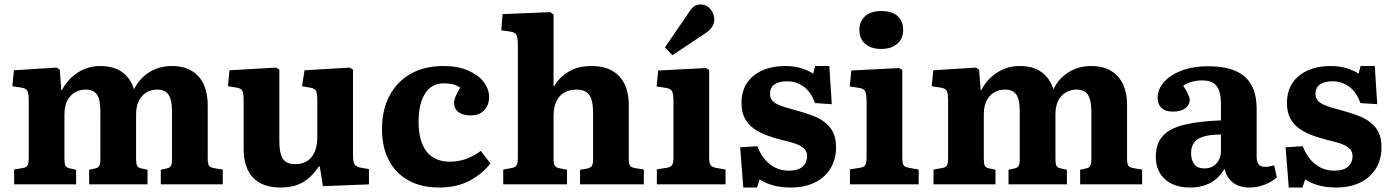

<svg xmlns="http://www.w3.org/2000/svg" viewBox="-20 -821 6200 855"><path d="M43 0V-66L83 -73Q99 -76 103.5 -85.5Q108 -95 108 -121V-372Q108 -405 102 -416.5Q96 -428 74 -431L35 -437L42 -508L232 -520L246 -511L253 -420H256Q273 -453 298.5 -476.5Q324 -500 356 -513.5Q388 -527 426 -527Q487 -527 524.5 -499.5Q562 -472 577 -423Q600 -471 644 -499Q688 -527 745 -527Q799 -527 834.5 -505Q870 -483 887.5 -444.5Q905 -406 905 -354V-113Q905 -92 910.5 -83.5Q916 -75 935 -72L972 -66V0H696V-65L718 -70Q736 -73 741 -82Q746 -91 746 -113V-321Q746 -359 739 -381Q732 -403 717.5 -412.5Q703 -422 680 -422Q654 -422 632.5 -409.5Q611 -397 598.5 -372.5Q586 -348 586 -311V-115Q586 -94 590 -84Q594 -74 610 -71L637 -65V0H377V-65L400 -70Q417 -73 422 -82Q427 -91 427 -113V-321Q427 -361 420 -382.5Q413 -404 398.5 -413Q384 -422 361 -422Q335 -422 313.5 -409.5Q292 -397 279.5 -372.5Q267 -348 267 -311V-115Q267 -94 271 -84Q275 -74 292 -71L319 -65V0Z M1229 14Q1148 14 1106.5 -30.5Q1065 -75 1065 -158V-370Q1065 -402 1060 -415Q1055 -428 1032 -431L995 -437L1002 -508L1209 -520L1224 -511V-194Q1224 -155 1231 -132.5Q1238 -110 1253.5 -100Q1269 -90 1295 -90Q1326 -90 1348 -104Q1370 -118 1381.5 -145Q1393 -172 1393 -210V-371Q1393 -406 1387 -417Q1381 -428 1359 -431L1325 -437L1336 -508L1537 -520L1552 -511V-129Q1552 -101 1558.5 -90Q1565 -79 1583 -75L1623 -68V0L1418 8L1404 -80H1400Q1381 -52 1358.5 -31Q1336 -10 1305 2Q1274 14 1229 14Z M1935 14Q1855 14 1798 -18Q1741 -50 1711 -108.5Q1681 -167 1681 -246Q1681 -330 1713.5 -393Q1746 -456 1807.5 -491.5Q1869 -527 1955 -527Q2018 -527 2063.5 -507.5Q2109 -488 2133.5 -456.5Q2158 -425 2158 -389Q2158 -366 2149 -348Q2140 -330 2122 -318.5Q2104 -307 2075 -307Q2041 -307 2021.5 -322Q2002 -337 2002 -363Q2002 -375 2008 -390Q2014 -405 2029 -431Q2013 -442 1995.5 -446Q1978 -450 1954 -450Q1921 -450 1896 -430.5Q1871 -411 1857.5 -372.5Q1844 -334 1844 -279Q1844 -192 1879.5 -146.5Q1915 -101 1983 -101Q2020 -101 2053.5 -112.5Q2087 -124 2121 -149L2164 -93Q2127 -46 2070.5 -16Q2014 14 1935 14Z M2221 0V-66L2260 -73Q2275 -76 2280.5 -85Q2286 -94 2286 -120V-620Q2286 -654 2279.5 -666Q2273 -678 2248 -681L2212 -686L2218 -758L2431 -767L2445 -756V-440L2447 -436Q2471 -478 2513 -502.5Q2555 -527 2612 -527Q2670 -527 2707 -505.5Q2744 -484 2762 -445Q2780 -406 2780 -354V-112Q2780 -91 2785.5 -83Q2791 -75 2811 -72L2847 -66V0H2563V-65L2593 -70Q2610 -74 2615.5 -82Q2621 -90 2621 -113V-317Q2621 -355 2614 -378Q2607 -401 2590.5 -411.5Q2574 -422 2547 -422Q2517 -422 2494 -409.5Q2471 -397 2458 -370.5Q2445 -344 2445 -303V-116Q2445 -94 2450 -84.5Q2455 -75 2470 -72L2505 -65V0Z M2905 0V-67L2951 -74Q2968 -77 2973.5 -86.5Q2979 -96 2979 -123V-368Q2979 -403 2972.5 -415Q2966 -427 2943 -430L2904 -436L2911 -507L3123 -518L3138 -510V-121Q3138 -96 3143.5 -87Q3149 -78 3166 -74L3211 -66V0ZM2974 -575 2941 -610 3050 -769Q3062 -788 3073.5 -794.5Q3085 -801 3099 -801Q3121 -801 3134.5 -789.5Q3148 -778 3154.5 -762.5Q3161 -747 3161 -734Q3161 -718 3151.5 -702.5Q3142 -687 3123 -674Z M3290 14 3276 -165 3352 -170Q3367 -133 3388 -109Q3409 -85 3435.5 -73Q3462 -61 3493 -61Q3533 -61 3553.5 -78.5Q3574 -96 3574 -126Q3574 -145 3562.5 -157.5Q3551 -170 3526.5 -179.5Q3502 -189 3461 -198Q3425 -207 3393 -219Q3361 -231 3336 -249Q3311 -267 3296.5 -294.5Q3282 -322 3282 -362Q3282 -415 3306.5 -451.5Q3331 -488 3375 -507.5Q3419 -527 3477 -527Q3516 -527 3548.5 -517Q3581 -507 3601 -493L3610 -527H3673L3684 -357L3609 -362Q3592 -411 3559 -435Q3526 -459 3485 -459Q3449 -459 3429 -445Q3409 -431 3409 -403Q3409 -385 3420 -372.5Q3431 -360 3455.5 -350.5Q3480 -341 3520 -331Q3561 -320 3595 -307.5Q3629 -295 3653 -276.5Q3677 -258 3690 -231.5Q3703 -205 3703 -166Q3703 -110 3677.5 -69.5Q3652 -29 3607 -7.5Q3562 14 3501 14Q3456 14 3421.5 4Q3387 -6 3363 -22L3351 14Z M3765 0V-67L3811 -74Q3828 -77 3833.5 -87Q3839 -97 3839 -123V-368Q3839 -402 3832.5 -414.5Q3826 -427 3803 -430L3764 -436L3771 -507L3983 -518L3998 -510V-121Q3998 -100 4002 -89Q4006 -78 4026 -74L4071 -66V0ZM3904 -603Q3859 -603 3833 -625.5Q3807 -648 3807 -688Q3807 -726 3832.5 -749Q3858 -772 3904 -772Q3952 -772 3977 -749.5Q4002 -727 4002 -688Q4002 -649 3975.5 -626Q3949 -603 3904 -603Z M4137 0V-66L4177 -73Q4193 -76 4197.5 -85.5Q4202 -95 4202 -121V-372Q4202 -405 4196 -416.5Q4190 -428 4168 -431L4129 -437L4136 -508L4326 -520L4340 -511L4347 -420H4350Q4367 -453 4392.5 -476.5Q4418 -500 4450 -513.5Q4482 -527 4520 -527Q4581 -527 4618.5 -499.5Q4656 -472 4671 -423Q4694 -471 4738 -499Q4782 -527 4839 -527Q4893 -527 4928.5 -505Q4964 -483 4981.5 -444.5Q4999 -406 4999 -354V-113Q4999 -92 5004.5 -83.5Q5010 -75 5029 -72L5066 -66V0H4790V-65L4812 -70Q4830 -73 4835 -82Q4840 -91 4840 -113V-321Q4840 -359 4833 -381Q4826 -403 4811.5 -412.5Q4797 -422 4774 -422Q4748 -422 4726.5 -409.5Q4705 -397 4692.5 -372.5Q4680 -348 4680 -311V-115Q4680 -94 4684 -84Q4688 -74 4704 -71L4731 -65V0H4471V-65L4494 -70Q4511 -73 4516 -82Q4521 -91 4521 -113V-321Q4521 -361 4514 -382.5Q4507 -404 4492.5 -413Q4478 -422 4455 -422Q4429 -422 4407.5 -409.5Q4386 -397 4373.5 -372.5Q4361 -348 4361 -311V-115Q4361 -94 4365 -84Q4369 -74 4386 -71L4413 -65V0Z M5280 14Q5208 14 5167.5 -23Q5127 -60 5127 -122Q5127 -181 5157.5 -215Q5188 -249 5251.5 -265Q5315 -281 5417 -285V-356Q5417 -393 5409 -416.5Q5401 -440 5383 -451.5Q5365 -463 5332 -463Q5309 -463 5286 -456.5Q5263 -450 5249 -439Q5260 -423 5266 -411Q5272 -399 5275 -391Q5278 -383 5278 -376Q5278 -354 5258.5 -339Q5239 -324 5204 -324Q5169 -324 5152 -340.5Q5135 -357 5135 -385Q5135 -424 5163.5 -456Q5192 -488 5242.5 -507Q5293 -526 5359 -526Q5433 -526 5481 -505.5Q5529 -485 5552.5 -443Q5576 -401 5576 -335V-123Q5576 -100 5585 -89Q5594 -78 5614 -78Q5624 -78 5634 -80Q5644 -82 5654 -85L5666 -31Q5646 -13 5613.5 0.5Q5581 14 5546 14Q5497 14 5469 -9Q5441 -32 5433 -70Q5420 -46 5399 -27Q5378 -8 5348.5 3Q5319 14 5280 14ZM5343 -71Q5365 -71 5381.5 -80.5Q5398 -90 5407.5 -108Q5417 -126 5417 -149V-222Q5372 -222 5342 -213.5Q5312 -205 5298 -186.5Q5284 -168 5284 -139Q5284 -108 5298.5 -89.5Q5313 -71 5343 -71Z M5719 14 5705 -165 5781 -170Q5796 -133 5817 -109Q5838 -85 5864.5 -73Q5891 -61 5922 -61Q5962 -61 5982.5 -78.5Q6003 -96 6003 -126Q6003 -145 5991.5 -157.5Q5980 -170 5955.5 -179.5Q5931 -189 5890 -198Q5854 -207 5822 -219Q5790 -231 5765 -249Q5740 -267 5725.5 -294.5Q5711 -322 5711 -362Q5711 -415 5735.5 -451.5Q5760 -488 5804 -507.5Q5848 -527 5906 -527Q5945 -527 5977.5 -517Q6010 -507 6030 -493L6039 -527H6102L6113 -357L6038 -362Q6021 -411 5988 -435Q5955 -459 5914 -459Q5878 -459 5858 -445Q5838 -431 5838 -403Q5838 -385 5849 -372.5Q5860 -360 5884.5 -350.5Q5909 -341 5949 -331Q5990 -320 6024 -307.5Q6058 -295 6082 -276.5Q6106 -258 6119 -231.5Q6132 -205 6132 -166Q6132 -110 6106.5 -69.5Q6081 -29 6036 -7.5Q5991 14 5930 14Q5885 14 5850.5 4Q5816 -6 5792 -22L5780 14Z"/></svg>

Font: Literata 18pt
Style: Bold
Weight: 700
Designer: Latin by Veronika Burian and Jose Scaglione. Greek by Irene Vlachou. Cyrillic by Vera Evstafieva.
Foundry: TypeTogether
Version: Version 3.103;gftools[0.9.29]